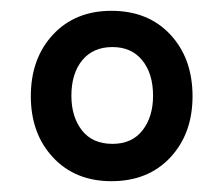

<svg xmlns="http://www.w3.org/2000/svg" viewBox="-20 -749 415 355"><path d="M186 -414Q119 -414 78 -458Q37 -502 37 -571Q37 -641 78 -685Q119 -729 186 -729Q254 -729 295 -685Q336 -641 336 -571Q336 -502 295 -458Q254 -414 186 -414ZM188 -483Q224 -483 243.5 -508Q263 -533 263 -572Q263 -613 243 -637.5Q223 -662 188 -662Q152 -662 132 -637.5Q112 -613 112 -572Q112 -533 131.5 -508Q151 -483 188 -483Z"/></svg>

Font: Noto Serif Myanmar SemiCondensed ExtraBold
Style: Regular
Weight: 800
Width: 4
Designer: Ben Mitchell and the Monotype Design Team
Foundry: Monotype Imaging Inc.
Version: Version 2.106; ttfautohint (v1.8.4.7-5d5b)